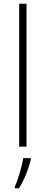

<svg xmlns="http://www.w3.org/2000/svg" viewBox="-20 -780 242 1021"><path d="M121 0V-760H82V0ZM144 69V61H103C98 103 74 180 59 213V221H81C110 176 132 117 144 69Z"/></svg>

Font: Noto Sans Gurmukhi UI SemiCondensed ExtraLight
Style: Regular
Weight: 200
Width: 4
Designer: Jelle Bosma - Monotype Design Team
Foundry: Monotype Imaging Inc.
Version: Version 2.004